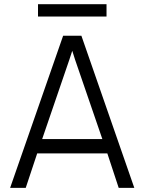

<svg xmlns="http://www.w3.org/2000/svg" viewBox="-20 -905 696 925"><path d="M28.8 0 284.2 -732.9H372.1L627 0H551.8L497.1 -166H159.2L104 0ZM163.1 -825.2V-884.8H493.2V-825.2ZM183.1 -234.9H473.1L341.8 -617.2L328.1 -660.2L314 -617.2Z"/></svg>

Font: Kreadon
Style: Regular
Weight: 400
Designer: kohakuno
Foundry: StudioGnu
Version: Version 1.000;Glyphs 3.1.2 (3151)